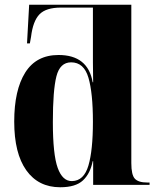

<svg xmlns="http://www.w3.org/2000/svg" viewBox="-20 -780 666 810"><path d="M234 10Q299 10 330 -19Q361 -48 371 -100H373V0H611V-10H601Q564 -10 549 -26Q534 -42 534 -92V-760H103L94 -597H106L111 -625Q119 -691 146.5 -719.5Q174 -748 237 -748H372V-587Q372 -561 372 -516Q372 -471 373 -433H371Q351 -548 227 -548Q133 -548 86.5 -474Q40 -400 40 -267Q40 -133 91 -61.5Q142 10 234 10ZM284 -16Q244 -15 223.5 -71.5Q203 -128 203 -265Q203 -399 218 -458Q233 -517 280 -517Q334 -517 353 -452.5Q372 -388 372 -266Q372 -146 353 -81.5Q334 -17 284 -16Z"/></svg>

Font: Noto Serif Display SemiCondensed Extra
Style: Regular
Weight: 800
Width: 4
Designer: Monotype Design Team
Foundry: Monotype Imaging Inc.
Version: Version 1.900